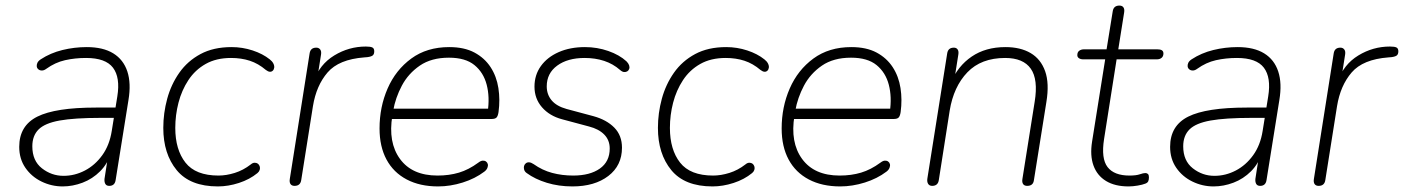

<svg xmlns="http://www.w3.org/2000/svg" viewBox="-20 -661 5038 689"><path d="M205 8Q165 8 129 -9.5Q93 -27 71 -59Q49 -91 49 -134Q49 -210 114 -242.5Q179 -275 324 -275H405L399 -238H340Q247 -238 194 -228.5Q141 -219 118.5 -196.5Q96 -174 96 -136Q96 -84 130.5 -57Q165 -30 208 -30Q248 -30 284.5 -49Q321 -68 347 -104Q373 -140 381 -191L401 -315Q412 -383 385.5 -418Q359 -453 289 -453Q249 -453 213.5 -445Q178 -437 146 -414Q138 -408 130.5 -408Q123 -408 118 -412Q113 -416 112 -422Q111 -428 114 -435Q117 -442 126 -448Q161 -471 204 -481.5Q247 -492 291 -492Q350 -492 386.5 -469.5Q423 -447 437 -404.5Q451 -362 441 -302L395 -15Q392 6 372 6Q362 6 358 -1Q354 -8 355 -19L370 -116H380Q367 -74 339.5 -46.5Q312 -19 276.5 -5.5Q241 8 205 8Z M762 8Q662 8 614 -50.5Q566 -109 566 -202Q566 -255 580 -306.5Q594 -358 623.5 -400Q653 -442 699.5 -467Q746 -492 811 -492Q850 -492 886.5 -480Q923 -468 948 -448Q957 -441 961 -433Q965 -425 964 -418Q963 -411 958.5 -407Q954 -403 948 -403.5Q942 -404 934 -410Q907 -433 876.5 -443Q846 -453 809 -453Q756 -453 718 -431.5Q680 -410 656 -373.5Q632 -337 620.5 -292.5Q609 -248 609 -202Q609 -124 645.5 -77.5Q682 -31 764 -31Q792 -31 822.5 -40.5Q853 -50 880 -71Q887 -77 894 -77Q901 -77 905.5 -73.5Q910 -70 912 -64Q914 -58 912 -51.5Q910 -45 904 -40Q876 -17 837.5 -4.5Q799 8 762 8Z M1037 6Q1027 6 1022.5 -0.5Q1018 -7 1020 -19L1091 -469Q1094 -490 1115 -490Q1124 -490 1129 -483.5Q1134 -477 1132 -465L1117 -370H1106Q1127 -430 1179.5 -462Q1232 -494 1293 -494Q1310 -494 1316.5 -490.5Q1323 -487 1323 -477Q1323 -467 1318 -462.5Q1313 -458 1299 -456L1287 -455Q1196 -448 1155.5 -401Q1115 -354 1103 -280L1061 -15Q1058 6 1037 6Z M1552 8Q1487 8 1439.5 -17Q1392 -42 1367 -88.5Q1342 -135 1342 -200Q1342 -277 1371 -343.5Q1400 -410 1456 -451Q1512 -492 1592 -492Q1646 -492 1682.5 -472.5Q1719 -453 1740.5 -420Q1762 -387 1768.5 -345Q1775 -303 1769 -259Q1767 -245 1762 -239.5Q1757 -234 1744 -234H1371L1377 -271H1749L1730 -259Q1738 -313 1726.5 -357Q1715 -401 1682.5 -427.5Q1650 -454 1591 -454Q1528 -454 1486.5 -425.5Q1445 -397 1422 -353.5Q1399 -310 1391 -264L1388 -246Q1372 -150 1415.5 -90.5Q1459 -31 1550 -31Q1592 -31 1627 -41.5Q1662 -52 1696 -77Q1705 -84 1712 -84.5Q1719 -85 1724 -81.5Q1729 -78 1730.5 -72Q1732 -66 1729 -58.5Q1726 -51 1718 -45Q1685 -20 1640.5 -6Q1596 8 1552 8Z M2034 8Q1985 8 1942.5 -5Q1900 -18 1870 -40Q1863 -45 1861 -52Q1859 -59 1860.5 -65Q1862 -71 1867 -75Q1872 -79 1879 -78.5Q1886 -78 1895 -72Q1926 -50 1961.5 -40.5Q1997 -31 2037 -31Q2097 -31 2132.5 -56Q2168 -81 2168 -128Q2168 -158 2148.5 -178Q2129 -198 2094 -207L1997 -233Q1952 -245 1925 -276Q1898 -307 1898 -350Q1898 -392 1921 -424Q1944 -456 1985 -474Q2026 -492 2079 -492Q2123 -492 2163 -478Q2203 -464 2228 -441Q2235 -434 2237.5 -427Q2240 -420 2238 -414Q2236 -408 2231 -405Q2226 -402 2219.5 -402.5Q2213 -403 2205 -410Q2180 -432 2148 -442.5Q2116 -453 2078 -453Q2017 -453 1979.5 -425.5Q1942 -398 1942 -351Q1942 -322 1959.5 -301Q1977 -280 2013 -270L2110 -244Q2157 -231 2184.5 -203Q2212 -175 2212 -131Q2212 -67 2163 -29.5Q2114 8 2034 8Z M2537 8Q2437 8 2389 -50.5Q2341 -109 2341 -202Q2341 -255 2355 -306.5Q2369 -358 2398.5 -400Q2428 -442 2474.5 -467Q2521 -492 2586 -492Q2625 -492 2661.5 -480Q2698 -468 2723 -448Q2732 -441 2736 -433Q2740 -425 2739 -418Q2738 -411 2733.5 -407Q2729 -403 2723 -403.5Q2717 -404 2709 -410Q2682 -433 2651.5 -443Q2621 -453 2584 -453Q2531 -453 2493 -431.5Q2455 -410 2431 -373.5Q2407 -337 2395.5 -292.5Q2384 -248 2384 -202Q2384 -124 2420.5 -77.5Q2457 -31 2539 -31Q2567 -31 2597.5 -40.5Q2628 -50 2655 -71Q2662 -77 2669 -77Q2676 -77 2680.5 -73.5Q2685 -70 2687 -64Q2689 -58 2687 -51.5Q2685 -45 2679 -40Q2651 -17 2612.5 -4.5Q2574 8 2537 8Z M2995 8Q2930 8 2882.5 -17Q2835 -42 2810 -88.5Q2785 -135 2785 -200Q2785 -277 2814 -343.5Q2843 -410 2899 -451Q2955 -492 3035 -492Q3089 -492 3125.5 -472.5Q3162 -453 3183.5 -420Q3205 -387 3211.5 -345Q3218 -303 3212 -259Q3210 -245 3205 -239.5Q3200 -234 3187 -234H2814L2820 -271H3192L3173 -259Q3181 -313 3169.5 -357Q3158 -401 3125.5 -427.5Q3093 -454 3034 -454Q2971 -454 2929.5 -425.5Q2888 -397 2865 -353.5Q2842 -310 2834 -264L2831 -246Q2815 -150 2858.5 -90.5Q2902 -31 2993 -31Q3035 -31 3070 -41.5Q3105 -52 3139 -77Q3148 -84 3155 -84.5Q3162 -85 3167 -81.5Q3172 -78 3173.5 -72Q3175 -66 3172 -58.5Q3169 -51 3161 -45Q3128 -20 3083.5 -6Q3039 8 2995 8Z M3325 6Q3315 6 3310.5 -1.5Q3306 -9 3308 -21L3379 -469Q3382 -490 3403 -490Q3412 -490 3416.5 -483.5Q3421 -477 3419 -465L3403 -364H3392Q3417 -424 3467 -458Q3517 -492 3588 -492Q3642 -492 3678.5 -470.5Q3715 -449 3730.5 -405.5Q3746 -362 3735 -295L3690 -13Q3687 6 3666 6Q3656 6 3651.5 -0.5Q3647 -7 3649 -19L3693 -296Q3706 -376 3679 -414.5Q3652 -453 3587 -453Q3501 -453 3451.5 -401.5Q3402 -350 3388 -264L3349 -15Q3346 6 3325 6Z M4030 8Q3981 8 3949 -11.5Q3917 -31 3904 -67Q3891 -103 3899 -153L3946 -448H3868Q3858 -448 3852 -452Q3846 -456 3846 -463Q3846 -474 3853 -479Q3860 -484 3870 -484H3951L3973 -620Q3976 -641 3997 -641Q4007 -641 4011.5 -634.5Q4016 -628 4014 -616L3993 -484H4133Q4144 -484 4149.5 -480.5Q4155 -477 4155 -469Q4155 -459 4148.5 -453.5Q4142 -448 4131 -448H3987L3942 -162Q3931 -92 3954.5 -61.5Q3978 -31 4033 -31Q4057 -31 4070 -35.5Q4083 -40 4090 -40Q4096 -40 4099.5 -36.5Q4103 -33 4103 -25Q4103 -16 4100.5 -10.5Q4098 -5 4090 -2Q4080 2 4062.5 5Q4045 8 4030 8Z M4335 8Q4295 8 4259 -9.5Q4223 -27 4201 -59Q4179 -91 4179 -134Q4179 -210 4244 -242.5Q4309 -275 4454 -275H4535L4529 -238H4470Q4377 -238 4324 -228.5Q4271 -219 4248.5 -196.5Q4226 -174 4226 -136Q4226 -84 4260.5 -57Q4295 -30 4338 -30Q4378 -30 4414.5 -49Q4451 -68 4477 -104Q4503 -140 4511 -191L4531 -315Q4542 -383 4515.5 -418Q4489 -453 4419 -453Q4379 -453 4343.5 -445Q4308 -437 4276 -414Q4268 -408 4260.5 -408Q4253 -408 4248 -412Q4243 -416 4242 -422Q4241 -428 4244 -435Q4247 -442 4256 -448Q4291 -471 4334 -481.5Q4377 -492 4421 -492Q4480 -492 4516.5 -469.5Q4553 -447 4567 -404.5Q4581 -362 4571 -302L4525 -15Q4522 6 4502 6Q4492 6 4488 -1Q4484 -8 4485 -19L4500 -116H4510Q4497 -74 4469.5 -46.5Q4442 -19 4406.5 -5.5Q4371 8 4335 8Z M4712 6Q4702 6 4697.5 -0.5Q4693 -7 4695 -19L4766 -469Q4769 -490 4790 -490Q4799 -490 4804 -483.5Q4809 -477 4807 -465L4792 -370H4781Q4802 -430 4854.5 -462Q4907 -494 4968 -494Q4985 -494 4991.5 -490.5Q4998 -487 4998 -477Q4998 -467 4993 -462.5Q4988 -458 4974 -456L4962 -455Q4871 -448 4830.5 -401Q4790 -354 4778 -280L4736 -15Q4733 6 4712 6Z"/></svg>

Font: Nunito Variable Extra Light
Style: Italic
Weight: 200
Italic angle: -9°
Designer: Vernon Adams
Foundry: Vernon Adams
Version: Version 3.602